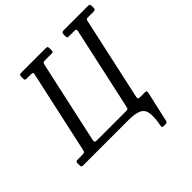

<svg xmlns="http://www.w3.org/2000/svg" viewBox="-277 -933 1317 1317"><g transform="rotate(-45 381.0 -275.0)"><path d="M152.5 -81Q149 -65.5 152 -60.2Q155 -55 171 -55H455Q467.5 -55 470.8 -59.2Q474 -63.5 477 -76.5L608 -675Q611 -688 607.2 -691.5Q603.5 -695 591.5 -695H539.5Q529 -695 525.8 -698Q522.5 -701 522.5 -712V-725Q522.5 -742 527.2 -746Q532 -750 548.5 -750H777.5Q789.5 -750 793.5 -746.5Q797.5 -743 797.5 -730V-716Q797.5 -702.5 792.8 -698.8Q788 -695 775 -695H726Q714 -695 710 -692.5Q706 -690 703.5 -678L571.5 -74.5Q569 -62.5 573.2 -58.8Q577.5 -55 589 -55H634.5Q647 -55 649.8 -50Q652.5 -45 649.5 -32L600.5 184.5Q598 195 593.2 197.5Q588.5 200 577 200H565Q551 200 549.8 194.2Q548.5 188.5 551 176.5Q564 107.5 557.5 69Q551 30.5 518.5 15.2Q486 0 421 0H-14.5Q-26.5 0 -30.8 -3.2Q-35 -6.5 -35 -19V-38Q-35 -48.5 -30 -51.8Q-25 -55 -13.5 -55H27Q43.5 -55 48.5 -58.5Q53.5 -62 57 -78L188.5 -678Q191 -688.5 187 -691.8Q183 -695 172 -695H132.5Q122 -695 117 -697.5Q112 -700 112 -711V-728Q112 -744 117.2 -747Q122.5 -750 137.5 -750H367.5Q381 -750 384.2 -746Q387.5 -742 387.5 -728V-713Q387.5 -702.5 384.2 -698.8Q381 -695 371 -695H306.5Q291.5 -695 288 -689.2Q284.5 -683.5 281.5 -670Z"/></g></svg>

Font: Besley* Narrow
Style: Italic
Weight: 400
Width: 4
Italic angle: -13°
Designer: Owen Earl
Foundry: indestructible type*
Version: Version 3.000; ttfautohint (v1.8.3)